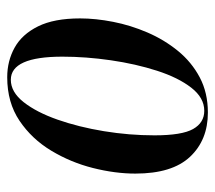

<svg xmlns="http://www.w3.org/2000/svg" viewBox="-52 -534 596 532"><g transform="rotate(-90 246.0 -268.0)"><path d="M200 10Q124 10 77.5 -39.5Q31 -89 31 -191Q31 -247 46.5 -308.5Q62 -370 94.5 -424Q127 -478 177.5 -512Q228 -546 298 -546Q343 -546 380 -525.5Q417 -505 439 -460.5Q461 -416 461 -344Q461 -301 451.5 -252.5Q442 -204 422 -157.5Q402 -111 371 -73Q340 -35 297.5 -12.5Q255 10 200 10ZM205 0Q241 0 269 -36Q297 -72 316 -131Q335 -190 345 -259Q355 -328 355 -393Q355 -536 291 -536Q257 -536 229 -500.5Q201 -465 180.5 -406.5Q160 -348 148.5 -278Q137 -208 137 -138Q137 -62 154.5 -31Q172 0 205 0Z"/></g></svg>

Font: Noto Serif Display ExtraCondensed SemiBold
Style: Italic
Weight: 600
Width: 2
Italic angle: -12°
Designer: Monotype Design Team
Foundry: Monotype Imaging Inc.
Version: Version 2.009